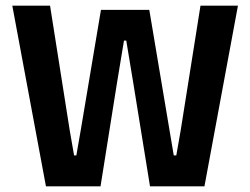

<svg xmlns="http://www.w3.org/2000/svg" viewBox="-20 -659 885 679"><path d="M335.5 0H142.5L23.5 -639H157L226.5 -198.5L242 -109.5H250L265.5 -198.5L337 -624H508L579.5 -198.5L594.5 -109.5H603.5L619 -198L689 -639H821.5L703 0H510.5L451 -367.5L426.5 -515.5H418.5L394 -367.5Z"/></svg>

Font: Anek Devanagari SemiBold
Style: Regular
Weight: 600
Designer: Kailash Malviya (Devanagari) & Yesha Goshar (Latin)
Foundry: Ek Type
Version: Version 1.003